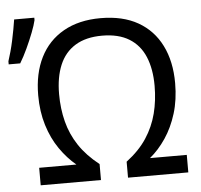

<svg xmlns="http://www.w3.org/2000/svg" viewBox="-77 -808 902 863"><g transform="rotate(-5 374.0 -376.5)"><path d="M405 -646Q332 -646 284 -616.5Q236 -587 213 -532Q190 -477 190 -401Q190 -335 205 -276.5Q220 -218 253.5 -167.5Q287 -117 344 -72V0H72V-79H240Q200 -112 167 -159.5Q134 -207 115 -268.5Q96 -330 96 -404Q96 -502 132 -574Q168 -646 237.5 -685.5Q307 -725 405 -725Q505 -725 573.5 -686Q642 -647 678 -575Q714 -503 714 -405Q714 -330 695 -268.5Q676 -207 644 -159.5Q612 -112 572 -79H738V0H466V-72Q524 -116 557.5 -167Q591 -218 606 -276.5Q621 -335 621 -401Q621 -477 598 -532Q575 -587 527 -616.5Q479 -646 405 -646ZM-24 -568Q-18 -586 -11.5 -609.5Q-5 -633 0.5 -658.5Q6 -684 10.5 -708.5Q15 -733 18 -753H109V-742Q104 -720 91 -686.5Q78 -653 61.5 -617.5Q45 -582 28 -554H-24Z"/></g></svg>

Font: Noto Sans Display
Style: Regular
Weight: 400
Designer: Monotype Design Team
Foundry: Monotype Imaging Inc.
Version: Version 2.003